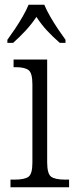

<svg xmlns="http://www.w3.org/2000/svg" viewBox="-20 -786 320 806"><path d="M24 0V-32H42Q82 -32 99 -43.5Q116 -55 116 -103V-432Q116 -480 99.5 -492Q83 -504 46 -504H37V-536H178V-105Q178 -56 195 -44Q212 -32 253 -32H270V0ZM11 -619Q25 -638 42.5 -664Q60 -690 75.5 -717Q91 -744 100 -766H166Q175 -744 190.5 -717Q206 -690 223.5 -664Q241 -638 255 -619V-606H231Q201 -632 177 -658Q153 -684 133 -715Q112 -684 88 -658Q64 -632 35 -606H11Z"/></svg>

Font: Noto Serif Ethiopic SemiCondensed Light
Style: Regular
Weight: 300
Width: 4
Designer: Monotype Design Team
Foundry: Monotype Imaging Inc.
Version: Version 2.102; ttfautohint (v1.8.4.7-5d5b)